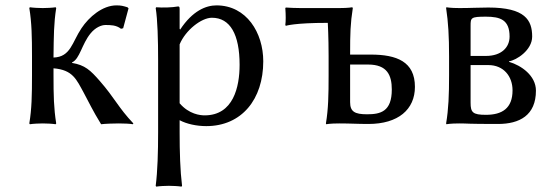

<svg xmlns="http://www.w3.org/2000/svg" viewBox="-20 -459 2057 714"><path d="M99 -250V-179C99 -105 98 -54 89 0L91 3C103 1 127 0 139 0C151 0 175 1 187 3L189 0C180 -57 179 -104 179 -179V-205C251 -199 264 -164 292 -113C311 -78 324 -49 356 3C371 1 405 0 422 0C439 0 465 1 474 3L476 0C420 -59 407 -94 351 -158C316 -198 296 -217 248 -225V-227C277 -240 284 -295 317 -335C335 -357 357 -366 372 -366C391 -366 412 -366 430 -352L438 -354L458 -428L454 -432C437 -437 431 -439 413 -439C361 -439 311 -396 283 -354C248 -302 243 -247 179 -245V-250C180 -325 180 -372 189 -429L187 -432C175 -430 151 -429 139 -429C127 -429 103 -430 91 -432L89 -429C98 -375 99 -321 99 -250Z M648 -352V-425C648 -433 647 -435 642 -435C620 -431 584 -430 561 -432L559 -429C566 -386 568 -310 568 -235V32C568 106 566 178 559 232L561 235C573 233 596 232 608 232C620 232 643 233 655 235L657 232C650 175 648 107 648 32V-12C674 2 711 10 747 10C879 10 959 -90 959 -231C959 -337 897 -439 785 -439C746 -439 696 -419 650 -349ZM648 -294C670 -347 729 -393 768 -393C836 -393 871 -331 871 -218C871 -136 848 -30 741 -30C725 -30 683 -34 648 -75Z M1202 -250V-179C1202 -105 1201 -54 1192 0L1193 3C1193 3 1207 0 1242 0C1284 0 1308 2 1350 2C1461 2 1523 -52 1523 -136C1523 -230 1455 -256 1359 -256H1282V-259C1282 -334 1283 -372 1292 -429L1290 -432C1290 -432 1276 -429 1242 -429H1098C1079 -429 1058 -430 1043 -431L1041 -429C1043 -403 1043 -380 1041 -366L1043 -363C1043 -363 1074 -374 1199 -374C1199 -374 1202 -321 1202 -250ZM1437 -126C1437 -44 1395 -34 1345 -34C1299 -34 1282 -44 1282 -79V-219H1349C1420 -219 1437 -179 1437 -126Z M1689 0C1722 0 1709 2 1832 2C1912 2 1973 -30 1973 -122C1973 -178 1918 -216 1873 -229V-231C1900 -235 1959 -272 1959 -323C1959 -384 1933 -431 1796 -431C1758 -431 1731 -429 1689 -429C1654 -429 1640 -432 1640 -432L1639 -429C1647 -376 1650 -325 1650 -249V-180C1650 -105 1648 -54 1639 0L1640 3C1640 3 1654 0 1689 0ZM1730 -217H1796C1853 -217 1886 -175 1886 -123C1886 -56 1847 -32 1787 -32C1738 -32 1730 -41 1730 -77ZM1730 -251V-363C1730 -393 1731 -397 1787 -397C1841 -397 1875 -385 1875 -323C1875 -283 1845 -251 1787 -251Z"/></svg>

Font: Libertinus Sans
Style: Regular
Weight: 400
Designer: Philipp H. Poll, Khaled Hosny
Foundry: Caleb Maclennan
Version: Version 7.050;RELEASE